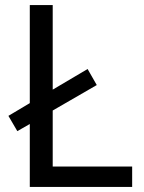

<svg xmlns="http://www.w3.org/2000/svg" viewBox="-20 -734 564 754"><path d="M97 0V-247L48 -219L13 -279L97 -329V-714H187V-382L324 -463L360 -400L187 -300V-80H499V0Z"/></svg>

Font: Noto Sans Lao
Style: Regular
Weight: 400
Designer: Monotype Design Team
Foundry: Monotype Imaging Inc.
Version: Version 2.003; ttfautohint (v1.8.4.7-5d5b)